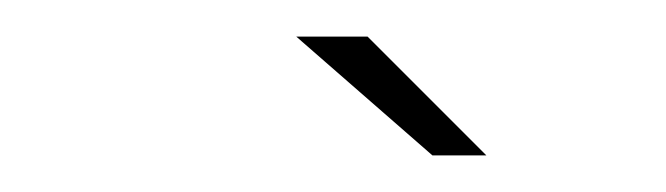

<svg xmlns="http://www.w3.org/2000/svg" viewBox="-20 -697 364 105"><path d="M216.5 -612H246L181 -677H142Z"/></svg>

Font: Anybody SemiExpanded ExtraLight
Style: Italic
Weight: 250
Width: 6
Italic angle: -10°
Version: Version 1.113;gftools[0.9.25]